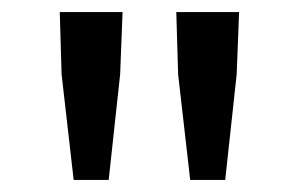

<svg xmlns="http://www.w3.org/2000/svg" viewBox="-20 -709 495 318"><path d="M102 -411 82 -586 79 -689H183L179 -586L160 -411ZM295 -411 275 -586 272 -689H376L372 -586L353 -411Z"/></svg>

Font: Mada Medium
Style: Regular
Weight: 500
Designer: Khaled Hosny
Version: Version 1.5